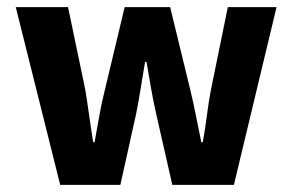

<svg xmlns="http://www.w3.org/2000/svg" viewBox="-20 -516 816 536"><path d="M148 0 24 -496H170L218 -266Q224 -229 229 -193Q234 -157 240 -119H244Q251 -157 257.5 -194Q264 -231 273 -266L328 -496H455L511 -266Q520 -229 527 -193Q534 -157 542 -119H546Q553 -157 557.5 -193Q562 -229 569 -266L616 -496H752L633 0H461L416 -198Q408 -233 402 -268Q396 -303 389 -343H385Q378 -303 372.5 -268Q367 -233 360 -198L316 0Z"/></svg>

Font: TT Toshiba Sans
Style: Bold
Weight: 700
Designer: Paul D. Hunt
Foundry: Toshiba Corporation
Version: Version 2.020;PS 2.000;hotconv 1.0.86;makeotf.lib2.5.63406